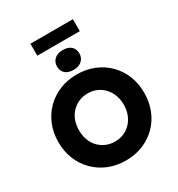

<svg xmlns="http://www.w3.org/2000/svg" viewBox="-245 -1237 1303 1405"><g transform="rotate(-30 406.0 -535.0)"><path d="M43 -353Q43 -432 70 -498Q97 -564 146 -613Q195 -662 261 -689Q327 -716 406 -716Q485 -716 551 -689Q617 -662 666 -613Q715 -564 741.5 -498Q768 -432 768 -353Q768 -275 741.5 -208.5Q715 -142 666 -93Q617 -44 551 -17Q485 10 407 10Q327 10 261 -17Q195 -44 146 -93Q97 -142 70 -208Q43 -274 43 -353ZM595 -353Q595 -397 581 -434Q567 -471 541.5 -498.5Q516 -526 481.5 -541Q447 -556 406 -556Q365 -556 330.5 -541Q296 -526 270 -498.5Q244 -471 230.5 -434Q217 -397 217 -353Q217 -309 230.5 -271.5Q244 -234 270 -207Q296 -180 330.5 -165Q365 -150 406 -150Q447 -150 481.5 -165Q516 -180 541.5 -207.5Q567 -235 581 -272Q595 -309 595 -353ZM311 -839Q311 -874 336 -898Q361 -922 406 -922Q452 -922 476.5 -900Q501 -878 501 -839Q501 -804 476 -780Q451 -756 406 -756Q360 -756 335.5 -778Q311 -800 311 -839ZM226 -979V-1080H585V-979Z"/></g></svg>

Font: Mach
Style: Bold
Weight: 700
Version: Version 1.002